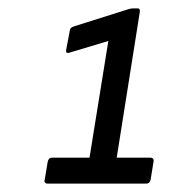

<svg xmlns="http://www.w3.org/2000/svg" viewBox="-20 -791 412 459"><path d="M95 -352Q84 -352 87 -362L94 -404Q96 -414 104 -414H194L239 -693L149 -666Q137 -661 138 -671L146 -713Q147 -721 149 -723.5Q151 -726 157 -728L287 -769Q290 -770 293 -770.5Q296 -771 299 -771H309Q316 -771 314 -761L259 -414H339Q349 -414 347 -404L340 -361Q338 -352 329 -352Z"/></svg>

Font: Sofia Sans Semi Condensed
Style: Italic
Weight: 400
Italic angle: -9°
Designer: Botio Nikoltchev, Ani Petrova
Foundry: lettersoup
Version: Version 4.101